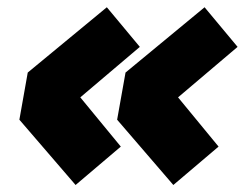

<svg xmlns="http://www.w3.org/2000/svg" viewBox="-20 -533 685 537"><path d="M464.8 -15.6 307.6 -198.2 331.1 -330.1 552.2 -512.7 644.5 -401.9 478 -260.7 591.3 -123ZM191.4 -15.6 34.2 -198.2 57.6 -330.1 278.8 -512.7 371.1 -401.9 204.6 -260.7 317.9 -123Z"/></svg>

Font: Bevan
Style: Italic
Weight: 400
Italic angle: -10°
Designer: Vernon Adams
Foundry: Vernon Adams
Version: Version 2.100; ttfautohint (v1.8.3)